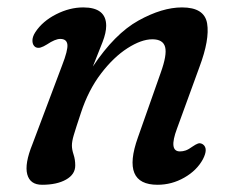

<svg xmlns="http://www.w3.org/2000/svg" viewBox="-20 -488 636 518"><path d="M75.5 -361Q68 -366 67.5 -377.2Q67 -388.5 75.5 -401.5Q95 -431 131.5 -449.5Q168 -468 204.5 -468Q266.5 -468 266.5 -418.5Q266.5 -400 256.8 -374.8Q247 -349.5 230.5 -308.5Q289.5 -397 353.5 -432.5Q417.5 -468 471 -468Q531.5 -468 538.8 -424.8Q546 -381.5 518 -307L457.5 -141Q434.5 -79.5 465.5 -79.5Q473.5 -79.5 481.2 -82.2Q489 -85 500 -93Q508 -98.5 514.2 -100.8Q520.5 -103 527.5 -98.5Q542.5 -87.5 527.5 -58.5Q511 -28 477.2 -8.8Q443.5 10.5 405 10.5Q306.5 10.5 352 -117L413.5 -291.5Q431 -340 425.5 -361Q420 -382 391 -382Q361.5 -382 324 -358Q286.5 -334 252.5 -289.5Q218.5 -245 198.5 -184Q184 -140.5 179 -123.5Q174 -106.5 174 -95.5Q174 -84.5 178.5 -71Q183 -57.5 183 -41.5Q183 -17.5 158.2 -3.5Q133.5 10.5 93.5 10.5Q61 10.5 53.5 -17.8Q46 -46 67.5 -99L147.5 -311.5Q163.5 -352.5 161.8 -367.8Q160 -383 142.5 -383Q129 -383 106.5 -368Q97 -362 89.5 -359.8Q82 -357.5 75.5 -361Z"/></svg>

Font: Fraunces 9pt SuperSoft
Style: Italic
Weight: 400
Italic angle: -16°
Version: Version 1.000;[b76b70a41]